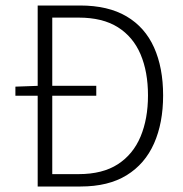

<svg xmlns="http://www.w3.org/2000/svg" viewBox="-20 -678 667 698"><path d="M36 -330V-363L119 -366H330V-330ZM117 0V-658H271Q373 -658 440 -618.5Q507 -579 540 -505.5Q573 -432 573 -331Q573 -231 540 -156.5Q507 -82 440.5 -41Q374 0 273 0ZM170 -45H266Q353 -45 408.5 -81Q464 -117 491 -181.5Q518 -246 518 -331Q518 -417 491 -480.5Q464 -544 408.5 -579Q353 -614 266 -614H170Z"/></svg>

Font: Assistant ExtraLight Light
Style: Regular
Weight: 300
Version: Version 3.000